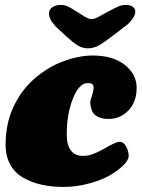

<svg xmlns="http://www.w3.org/2000/svg" viewBox="-20 -734 566 767"><path d="M409.7 -686.5Q442.9 -704.6 455.8 -709.5Q468.8 -714.4 482.4 -714.4Q500.5 -714.4 511.2 -706.3Q522 -698.2 520.5 -685.1Q518.1 -663.6 491.7 -638.2L440.4 -598.6Q396.5 -564.9 375.5 -553Q354.5 -541 331.1 -541Q309.6 -541 291.5 -552Q273.4 -563 244.6 -588.9L201.7 -628.9Q191.9 -640.6 187.3 -647Q182.6 -653.3 178.7 -663.8Q174.8 -674.3 176.3 -685.1Q177.7 -698.2 190.9 -706.3Q204.1 -714.4 222.7 -714.4Q235.8 -714.4 247.6 -709.7Q259.3 -705.1 288.6 -686.5Q292.5 -684.1 301.8 -678Q311 -671.9 314.5 -669.9Q317.9 -668 324.2 -664.6Q330.6 -661.1 335.2 -659.4Q339.8 -657.7 345.2 -657.2Q350.6 -657.7 356 -659.2Q361.3 -660.6 368.7 -664.3Q376 -668 379.6 -669.9Q383.3 -671.9 394.5 -678.2Q405.8 -684.6 409.7 -686.5ZM350.1 -512.2Q431.6 -512.2 478.8 -474.6Q525.9 -437 525.9 -383.3Q525.9 -326.7 492.9 -292.7Q460 -258.8 413.6 -258.8Q388.7 -258.8 371.8 -267.1Q355 -275.4 348.9 -288.3Q342.8 -301.3 341.1 -316.2Q339.4 -331.1 345.2 -344.2Q356.4 -378.9 353.3 -390.6Q350.1 -402.3 331.5 -402.3Q294.9 -402.3 270 -336.9Q246.6 -276.4 246.6 -197.3Q246.6 -154.3 263.4 -132.8Q280.3 -111.3 309.6 -111.3Q321.8 -111.3 332.8 -113.3Q343.8 -115.2 357.9 -121.3Q372.1 -127.4 377.4 -129.9Q382.8 -132.3 400.9 -142.6Q418.9 -152.8 420.9 -153.8Q447.3 -167.5 457.5 -167.5Q474.1 -167.5 484.1 -148.4Q494.1 -129.4 494.1 -110.8Q494.1 -95.2 473.4 -74.2Q452.6 -53.2 419.2 -33.9Q385.7 -14.6 335.7 -1Q285.6 12.7 234.4 12.7Q186 12.7 146.2 3.9Q106.4 -4.9 73.2 -23.7Q40 -42.5 21.2 -76.2Q2.4 -109.9 2.4 -155.8Q2.4 -238.3 32.5 -304.2Q62.5 -370.1 112.8 -415.5Q168.5 -465.3 231.9 -488.8Q295.4 -512.2 350.1 -512.2Z"/></svg>

Font: Cooper* Black
Style: Italic
Weight: 900
Italic angle: -7°
Designer: Owen Earl
Foundry: indestructible type*
Version: Version 0.001